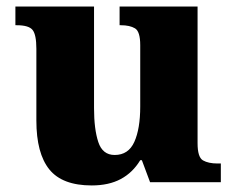

<svg xmlns="http://www.w3.org/2000/svg" viewBox="-20 -556 720 586"><path d="M260 10Q170 10 130.5 -39Q91 -88 91 -188V-407Q91 -450 79.5 -464.5Q68 -479 31 -479H27V-536H267V-226Q267 -162 280 -122.5Q293 -83 330 -83Q372 -83 390 -123Q408 -163 408 -231V-418Q408 -460 392 -469.5Q376 -479 349 -479H345V-536H583V-119Q583 -76 599.5 -66.5Q616 -57 644 -57H654V0H438L413 -67H408Q385 -29 348.5 -9.5Q312 10 260 10Z"/></svg>

Font: Noto Serif ExtraBold
Style: Regular
Weight: 800
Designer: Monotype Design Team
Foundry: Monotype Imaging Inc.
Version: Version 2.014